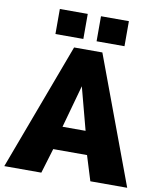

<svg xmlns="http://www.w3.org/2000/svg" viewBox="-105 -981 880 1057"><g transform="rotate(10 335.5 -452.5)"><path d="M-8 0 257 -710H415L679 0H473L430 -139H241L199 0ZM336 -507 270 -269H399ZM143 -765V-905H299V-765ZM373 -765V-905H529V-765Z"/></g></svg>

Font: Raleway
Style: Heavy
Weight: 900
Designer: Matt McInerney, Pablo Impallari, Rodrigo Fuenzalida
Foundry: Matt McInerney, Pablo Impallari, Rodrigo Fuenzalida
Version: Version 2.001; ttfautohint (v0.8) -G 200 -r 50